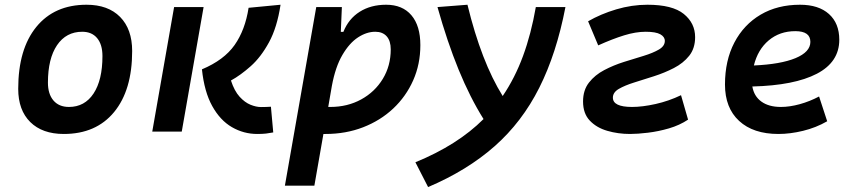

<svg xmlns="http://www.w3.org/2000/svg" viewBox="-20 -547 3556 798"><path d="M245.1 9.8Q155.8 9.8 105.7 -39.8Q55.7 -89.4 55.7 -177.7Q55.7 -342.8 130.9 -435.1Q206.1 -527.3 339.8 -527.3Q429.2 -527.3 479.2 -476.6Q529.3 -425.8 529.3 -335Q529.3 -172.4 454.3 -81.3Q379.4 9.8 245.1 9.8ZM266.6 -102.5Q332 -102.5 368.9 -158.4Q405.8 -214.4 405.8 -314Q405.8 -361.8 383.8 -388.4Q361.8 -415 321.8 -415Q254.9 -415 217 -359.1Q179.2 -303.2 179.2 -203.6Q179.2 -156.2 202.1 -129.4Q225.1 -102.5 266.6 -102.5Z M1049.3 9.8Q992.7 9.8 943.8 -18.6Q895 -46.9 862.1 -106.2Q829.1 -165.5 819.3 -258.8Q911.1 -297.4 955.1 -359.9Q999 -422.4 1013.2 -514.6L1146 -527.3Q1131.8 -433.1 1098.1 -371.3Q1064.5 -309.6 1022.2 -272Q980 -234.4 939.9 -212.4Q954.1 -168.9 975.8 -145Q997.6 -121.1 1021.2 -111.6Q1044.9 -102.1 1064.5 -102.1Q1080.1 -102.1 1087.4 -102.5Q1094.2 -103 1106 -103.5L1115.7 3.4Q1100.6 6.3 1085.7 8.1Q1070.8 9.8 1049.3 9.8ZM612.8 0 703.6 -517.6H826.2L735.4 0Z M1286.6 224.6H1164.1L1294.4 -517.6H1400.9L1396.5 -414.6H1407.2Q1428.7 -468.8 1474.9 -498Q1521 -527.3 1585 -527.3Q1652.8 -527.3 1689.9 -483.6Q1727.1 -439.9 1727.1 -359.4Q1727.1 -280.3 1697.3 -213.1Q1667.5 -146 1614.3 -95.9Q1561 -45.9 1489.3 -18.1Q1417.5 9.8 1333 9.8Q1328.6 9.8 1324.2 9.8ZM1344.2 -102.5Q1348.1 -102.5 1352.5 -102.5Q1424.3 -102.5 1481.2 -133.8Q1538.1 -165 1571 -219.2Q1604 -273.4 1604 -341.8Q1604 -377 1587.2 -396Q1570.3 -415 1539.6 -415Q1503.9 -415 1468 -391.6Q1432.1 -368.2 1403.1 -318.6Q1374 -269 1359.4 -190.4Z M1759.3 230.5 1706.5 127.4Q1881.8 55.7 1989.7 -52.2Q1933.6 -141.6 1886.2 -257.3Q1838.9 -373 1798.3 -517.6L1922.9 -527.3Q1980.5 -290.5 2069.3 -147.9Q2120.1 -222.7 2153.8 -314.2Q2187.5 -405.8 2207 -517.6H2330.1Q2293 -324.7 2221.4 -182.4Q2149.9 -40 2036.1 60.5Q1922.4 161.1 1759.3 230.5Z M2598.6 9.8Q2548.8 9.8 2504.2 -3.2Q2459.5 -16.1 2431.4 -45.7Q2403.3 -75.2 2403.3 -125Q2403.3 -172.4 2428 -203.9Q2452.6 -235.4 2491.2 -255.6Q2529.8 -275.9 2573.2 -289.6Q2616.7 -303.2 2655.3 -314.9Q2693.8 -326.7 2718.5 -341.1Q2743.2 -355.5 2743.2 -377Q2743.2 -394 2724.4 -404.5Q2705.6 -415 2663.6 -415Q2622.1 -415 2574 -400.1Q2525.9 -385.3 2466.3 -358.4L2424.3 -458.5Q2476.6 -488.8 2541.3 -508.1Q2606 -527.3 2670.9 -527.3Q2774.9 -527.3 2822 -489Q2869.1 -450.7 2869.1 -392.6Q2869.1 -346.2 2844.5 -315.2Q2819.8 -284.2 2780.8 -264.2Q2741.7 -244.1 2698.2 -230.2Q2654.8 -216.3 2615.7 -204.1Q2576.7 -191.9 2552 -177.5Q2527.3 -163.1 2527.3 -141.1Q2527.3 -102.5 2606.9 -102.5Q2649.9 -102.5 2704.8 -114.7Q2759.8 -127 2810.5 -151.4L2839.8 -49.8Q2804.7 -26.4 2760.3 -13.4Q2715.8 -0.5 2672.9 4.6Q2629.9 9.8 2598.6 9.8Z M3225.6 -102.5Q3262.2 -102.5 3304 -114Q3345.7 -125.5 3384.3 -146L3418 -43Q3371.1 -16.1 3317.6 -3.2Q3264.2 9.8 3215.3 9.8Q3110.8 9.8 3052 -44.4Q2993.2 -98.6 2993.2 -195.8Q2993.2 -295.4 3032.2 -370.1Q3071.3 -444.8 3141.4 -486.1Q3211.4 -527.3 3305.2 -527.3Q3382.3 -527.3 3425.3 -488.8Q3468.3 -450.2 3468.3 -381.8Q3468.3 -289.1 3375 -240.5Q3281.7 -191.9 3106.9 -187.5Q3113.8 -147 3144.5 -124.8Q3175.3 -102.5 3225.6 -102.5ZM3113.3 -274.9Q3224.6 -279.8 3286.4 -305.4Q3348.1 -331.1 3348.1 -373Q3348.1 -417.5 3285.6 -417.5Q3220.7 -417.5 3175 -379.2Q3129.4 -340.8 3113.3 -274.9Z"/></svg>

Font: CaskaydiaCove NFP SemiBold
Style: Italic
Weight: 600
Italic angle: -10°
Designer: Aaron Bell
Foundry: Saja Typeworks
Version: Version 2111.001; VTT 6.35;Nerd Fonts 3.1.1